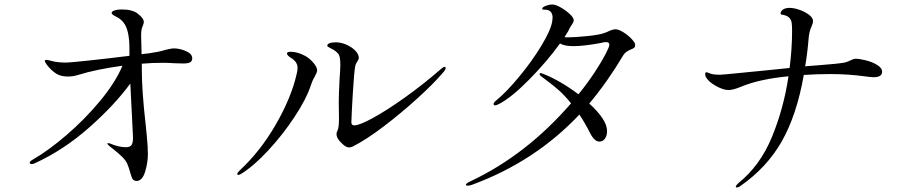

<svg xmlns="http://www.w3.org/2000/svg" viewBox="-20 -804 4040 853"><path d="M834 -545Q834 -532 824.5 -527Q815 -522 794 -522L757 -523Q725 -525 706 -525Q654 -525 610 -521V-497Q610 -401 627 -252Q628 -243 632.5 -197Q637 -151 637 -119Q637 -81 624.5 -40.5Q612 0 586 0Q575 0 568 -10Q565 -15 559 -36Q552 -61 545.5 -76Q539 -91 523 -107Q504 -125 487.5 -138Q471 -151 466 -155Q457 -163 457 -166Q457 -168 461 -168Q467 -168 475 -164Q509 -150 539 -150Q558 -150 564.5 -160Q571 -170 571 -193L559 -433Q489 -337 375 -236.5Q261 -136 133 -78Q126 -75 120 -75Q116 -75 114 -77Q112 -79 112 -81Q112 -87 124 -94Q194 -134 275.5 -204Q357 -274 425 -356Q493 -438 524 -512Q407 -496 327 -471Q305 -464 282 -464Q250 -464 229.5 -477Q209 -490 189 -515Q179 -529 179 -533Q179 -538 186 -538Q193 -538 210 -533Q236 -526 274 -526Q290 -526 378.5 -535.5Q467 -545 555 -556V-561V-589Q555 -672 528 -705Q514 -722 494 -731Q484 -736 480 -739.5Q476 -743 476 -747Q476 -753 489 -757.5Q502 -762 520 -762Q568 -762 591 -744Q619 -723 619 -706Q619 -701 615 -691Q610 -679 608.5 -671Q607 -663 607 -643Q607 -622 608 -606L609 -563Q619 -565 641 -567Q676 -573 682 -574Q702 -578 717 -583Q723 -584 733.5 -586.5Q744 -589 753 -589Q778 -589 806 -577Q834 -565 834 -545Z M1501 -165Q1475 -188 1475 -209Q1475 -216 1479 -223Q1486 -235 1486 -277L1485 -352Q1485 -380 1486 -395L1489 -459Q1492 -494 1492 -518Q1492 -555 1482 -566Q1473 -576 1464 -581.5Q1455 -587 1444.5 -592Q1434 -597 1434 -601Q1434 -608 1444 -612Q1454 -616 1472 -616Q1495 -616 1519 -605.5Q1543 -595 1558.5 -579Q1574 -563 1574 -547Q1574 -540 1567 -530Q1560 -520 1558 -510Q1553 -481 1547.5 -390Q1542 -299 1541 -261Q1541 -247 1554 -247Q1577 -247 1638 -280.5Q1699 -314 1779 -371Q1859 -428 1935 -494Q1949 -507 1955 -507Q1960 -507 1960 -502Q1960 -494 1946 -479Q1907 -433 1834.5 -367Q1762 -301 1683.5 -241.5Q1605 -182 1547 -153Q1539 -149 1531 -149Q1517 -149 1501 -165ZM1034 -31Q1034 -36 1045 -47Q1136 -131 1204.5 -249.5Q1273 -368 1297 -471Q1302 -489 1302 -502Q1302 -529 1274 -546Q1255 -558 1255 -566Q1255 -574 1271 -574Q1302 -574 1335 -556Q1354 -546 1371.5 -526Q1389 -506 1389 -491Q1389 -483 1378 -463Q1368 -447 1361 -425Q1341 -364 1288.5 -284.5Q1236 -205 1171.5 -135.5Q1107 -66 1052 -32Q1044 -27 1039 -27Q1034 -27 1034 -31Z M2802 -605Q2802 -596 2797.5 -592Q2793 -588 2782 -584Q2769 -578 2762 -573Q2755 -568 2748 -557Q2680 -442 2598 -344Q2677 -272 2677 -222Q2677 -201 2667.5 -188Q2658 -175 2643 -175Q2621 -175 2602 -212Q2580 -256 2554 -295Q2357 -86 2077 17Q2065 21 2058 21Q2050 21 2050 16Q2050 11 2071 1Q2319 -116 2517 -345Q2488 -381 2461 -404.5Q2434 -428 2412 -444Q2390 -460 2383 -466Q2377 -471 2377 -475Q2377 -479 2382 -479Q2386 -479 2393 -476Q2469 -446 2550 -385Q2592 -437 2623 -484.5Q2654 -532 2670.5 -564Q2687 -596 2687 -604Q2687 -611 2683.5 -614Q2680 -617 2671 -617Q2664 -617 2649 -613Q2573 -599 2528 -599Q2487 -599 2468 -611Q2412 -533 2332.5 -452Q2253 -371 2197 -342Q2185 -336 2180 -336Q2173 -336 2173 -342Q2173 -349 2186 -359Q2229 -394 2285.5 -462Q2342 -530 2384 -599Q2426 -668 2433 -707Q2435 -721 2435 -725Q2435 -761 2400 -761Q2395 -761 2392 -761.5Q2389 -762 2389 -765Q2389 -772 2404.5 -778Q2420 -784 2433 -784Q2448 -784 2471 -771Q2494 -758 2511.5 -741.5Q2529 -725 2529 -714Q2529 -707 2522.5 -697.5Q2516 -688 2513 -683Q2507 -668 2488 -639Q2493 -638 2499 -638Q2533 -638 2587.5 -643.5Q2642 -649 2664 -657Q2676 -661 2690 -668Q2705 -674 2714 -674Q2728 -674 2749 -661Q2770 -648 2786 -631Q2802 -614 2802 -605Z M3899 -485Q3899 -461 3861 -461Q3849 -461 3821 -465Q3748 -475 3669 -475Q3611 -475 3551 -471Q3520 -294 3453.5 -176.5Q3387 -59 3267 24Q3260 29 3254 29Q3249 29 3249 25Q3249 20 3261 9Q3357 -68 3409.5 -195.5Q3462 -323 3483 -465Q3355 -453 3273 -419Q3237 -404 3217 -404Q3193 -404 3160 -422.5Q3127 -441 3116 -462Q3113 -468 3113 -474Q3113 -483 3118 -483Q3121 -483 3125.5 -481Q3130 -479 3136 -477Q3151 -472 3179 -472Q3189 -472 3263 -479.5Q3337 -487 3380 -491L3488 -502Q3499 -589 3499 -666Q3499 -691 3497 -704Q3495 -717 3485 -726.5Q3475 -736 3453 -739Q3448 -740 3448 -745Q3448 -754 3458.5 -761.5Q3469 -769 3488 -769Q3507 -769 3531.5 -760.5Q3556 -752 3574 -738.5Q3592 -725 3592 -710Q3592 -701 3585 -685Q3576 -667 3573 -639Q3567 -565 3557 -509Q3560 -510 3564 -510L3615 -514Q3653 -517 3691 -520.5Q3729 -524 3742 -529Q3751 -532 3761 -537Q3773 -543 3781 -543Q3798 -543 3826.5 -536Q3855 -529 3877 -515.5Q3899 -502 3899 -485Z"/></svg>

Font: Shippori Mincho
Style: Regular
Weight: 400
Designer: FONTDASU
Foundry: FONTDASU / Google Inc. / but / Adobe
Version: Version 3.110; ttfautohint (v1.8.3)